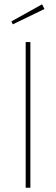

<svg xmlns="http://www.w3.org/2000/svg" viewBox="-20 -878 262 898"><path d="M176.8 -857.9 188 -835.9 40 -764.2 33.2 -777.8ZM122.1 -681.2V0H100.1V-681.2Z"/></svg>

Font: Fira Sans Compressed Thin
Style: Regular
Weight: 100
Width: 1
Designer: Carrois Corporate & Edenspiekermann AG
Foundry: Carrois Corporate GbR & Edenspiekermann AG
Version: Version 4.203;PS 004.203;hotconv 1.0.88;makeotf.lib2.5.64775